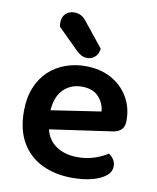

<svg xmlns="http://www.w3.org/2000/svg" viewBox="-82 -778 698 856"><g transform="rotate(10 266.5 -350.0)"><path d="M164 -181Q176 -135 209 -111Q249 -81 311 -81Q353 -81 389 -93.5Q425 -106 446 -121Q460 -112 468.5 -98.5Q477 -85 477 -69Q477 -43 454 -24.5Q431 -6 392 4Q353 14 303 14Q226 14 166.5 -14.5Q107 -43 73.5 -100Q40 -157 40 -242Q40 -303 59 -349Q78 -395 110.5 -425.5Q143 -456 186 -471.5Q229 -487 276 -487Q342 -487 391.5 -460.5Q441 -434 469.5 -387Q498 -340 498 -279Q498 -251 483.5 -237.5Q469 -224 443 -221ZM381 -300Q378 -338 352 -366Q326 -394 276 -394Q225 -394 191 -359Q160 -326 156 -266ZM229 -545 133 -640Q132 -644 131.5 -649.5Q131 -655 131 -658Q131 -684 146.5 -699Q162 -714 186 -714Q201 -714 214.5 -707.5Q228 -701 239 -687L329 -575Q326 -550 311 -537Q296 -524 278 -524Q262 -524 251 -529.5Q240 -535 229 -545Z"/></g></svg>

Font: Baloo Bhaijaan 2 SemiBold
Style: Regular
Weight: 600
Designer: Sanskriti Dholi, Noopur Datye and Ek Type
Foundry: Ek Type
Version: Version 1.700